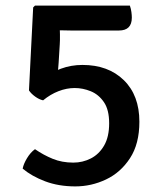

<svg xmlns="http://www.w3.org/2000/svg" viewBox="-20 -653 580 686"><path d="M189.5 -429Q188.5 -409 185.2 -388Q182 -367 176 -348.5Q156.5 -341 133.8 -336.8Q111 -332.5 83.5 -330L98.5 -626.5L190.5 -612Q192 -597.5 193 -574.8Q194 -552 194.2 -529.5Q194.5 -507 193.5 -494ZM61 -50.5Q64 -67 76.5 -87.8Q89 -108.5 105 -120Q135.5 -99 168.5 -85.5Q201.5 -72 242 -72Q275.5 -72 304.8 -87Q334 -102 352 -133Q370 -164 370 -212.5Q370 -261 351.2 -288.2Q332.5 -315.5 304.2 -327Q276 -338.5 247 -338.5Q218 -338.5 189 -327.2Q160 -316 134 -294.5Q120 -297.5 105.5 -308Q91 -318.5 83.5 -330Q103.5 -352 132.2 -373Q161 -394 197.5 -407.5Q234 -421 274.5 -421Q366.5 -421 422.2 -366.8Q478 -312.5 478 -218Q478 -139 444.5 -87.8Q411 -36.5 358.8 -11.8Q306.5 13 249 13Q189.5 13 141.2 -5.2Q93 -23.5 61 -50.5ZM444 -633Q448 -621.5 449.5 -610Q451 -598.5 451 -590Q451 -544 405 -544H232.5Q206.5 -544 180.8 -545Q155 -546 134 -547.2Q113 -548.5 102 -550L98.5 -626.5L105 -633Z"/></svg>

Font: Signika
Style: Regular
Weight: 400
Designer: Anna Giedry
Foundry: Anna Giedry
Version: Version 2.001